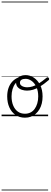

<svg xmlns="http://www.w3.org/2000/svg" viewBox="-20 -1468 641 2426"><path d="M295 19Q227 19 176.5 -15.5Q126 -50 98.5 -110.5Q71 -171 71 -250Q71 -308 87 -354.5Q103 -401 133.5 -435Q164 -469 207 -487Q250 -505 304 -505V-476Q263 -476 230.5 -459.5Q198 -443 174.5 -413Q151 -383 138.5 -341.5Q126 -300 126 -250Q126 -185 146.5 -135.5Q167 -86 204.5 -58.5Q242 -31 295 -31Q334 -31 365 -46.5Q396 -62 417.5 -91.5Q439 -121 451 -161.5Q463 -202 463 -250Q463 -321 439 -371Q415 -421 378.5 -446.5Q342 -472 303 -472Q269 -472 250.5 -459.5Q232 -447 232 -423Q232 -402 247 -389Q262 -376 283 -370.5Q304 -365 323 -365Q357 -365 392 -376Q427 -387 469.5 -413Q512 -439 569 -486Q577 -493 584.5 -491Q592 -489 596.5 -482.5Q601 -476 601 -468Q601 -460 593 -454Q532 -402 485 -374Q438 -346 399 -334.5Q360 -323 321 -323Q288 -323 256 -333.5Q224 -344 203.5 -367Q183 -390 183 -427Q183 -454 197.5 -474.5Q212 -495 239.5 -507Q267 -519 303 -519Q358 -519 407 -487Q456 -455 487 -394.5Q518 -334 518 -250Q518 -202 508 -161Q498 -120 478.5 -87Q459 -54 431.5 -30Q404 -6 370 6.5Q336 19 295 19ZM0 928H588V938H0ZM0 -20H588V0H0ZM0 -505H588V-500H0ZM0 -1448H588V-1438H0Z"/></svg>

Font: Playwrite ID Guides
Style: Regular
Weight: 400
Designer: Veronika Burian, José Scaglione
Foundry: TypeTogether
Version: Version 1.003